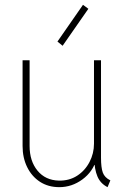

<svg xmlns="http://www.w3.org/2000/svg" viewBox="-20 -773 537 801"><path d="M227.5 7.8Q181.2 7.8 146.7 -14.6Q112.3 -37.1 93.3 -75.9Q74.2 -114.7 74.2 -164.1V-521.5H103.5V-164.1Q103.5 -101.1 136.5 -61Q169.4 -21 225.6 -19.5Q269 -18.6 302 -40Q335 -61.5 353.5 -97.2Q372.1 -132.8 372.1 -173.8V-521.5H401.4V-115.2Q401.4 -73.7 408.9 -53Q416.5 -32.2 440.4 -20.5L428.7 7.8Q398.9 -7.3 386.5 -36.9Q374 -66.4 373 -112.3L386.7 -85H362.3L382.8 -109.4Q367.7 -56.6 323.7 -24.4Q279.8 7.8 227.5 7.8ZM241.2 -582 219.7 -599.6 326.2 -752.9 348.6 -736.3Z"/></svg>

Font: Reddit Sans Condensed ExtraLight
Style: Regular
Weight: 250
Version: Version 1.014